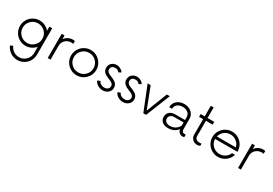

<svg xmlns="http://www.w3.org/2000/svg" viewBox="51 -1920 4876 3427"><g transform="rotate(30 2489.0 -207.0)"><path d="M522.5 -500H581.1V42.5Q581.1 113.3 546.4 173.1Q511.7 232.9 451.9 267.8Q392.1 302.7 321.3 302.7Q241.7 302.7 176.5 258.8Q111.3 214.8 81.1 142.6L134.8 117.7Q157.2 174.3 208 209Q258.8 243.7 321.3 243.7Q404.8 243.7 463.6 184.8Q522.5 126 522.5 42.5V-85Q486.3 -41 433.6 -15.6Q380.9 9.8 321.3 9.8Q250.5 9.8 190.7 -24.9Q130.9 -59.6 95.9 -119.4Q61 -179.2 61 -250Q61 -321.3 95.9 -381.1Q130.9 -440.9 190.7 -475.3Q250.5 -509.8 321.3 -509.8Q381.3 -509.8 433.8 -484.6Q486.3 -459.5 522.5 -415ZM321.3 -48.8Q404.8 -48.8 463.6 -107.7Q522.5 -166.5 522.5 -250Q522.5 -334 463.6 -392.6Q404.8 -451.2 321.3 -451.2Q236.8 -451.2 177.7 -392.6Q118.7 -334 118.7 -250Q118.7 -166.5 178 -107.7Q237.3 -48.8 321.3 -48.8Z M1003.9 -509.8Q1027.3 -509.8 1044.9 -506.3V-446.3Q1030.8 -451.2 1003.9 -451.2Q933.1 -451.2 884 -403.6Q835 -356 835 -286.1V0H776.4V-500H835V-422.4Q862.8 -462.9 906.7 -486.3Q950.7 -509.8 1003.9 -509.8Z M1375 9.8Q1304.2 9.8 1244.4 -24.9Q1184.6 -59.6 1149.7 -119.4Q1114.7 -179.2 1114.7 -250Q1114.7 -320.8 1149.7 -380.6Q1184.6 -440.4 1244.4 -475.1Q1304.2 -509.8 1375 -509.8Q1482.4 -509.8 1558.6 -433.6Q1634.8 -357.4 1634.8 -250Q1634.8 -142.6 1558.6 -66.4Q1482.4 9.8 1375 9.8ZM1375 -48.8Q1458.5 -48.8 1517.3 -107.4Q1576.2 -166 1576.2 -250Q1576.2 -334 1517.3 -392.6Q1458.5 -451.2 1375 -451.2Q1290.5 -451.2 1231.4 -392.6Q1172.4 -334 1172.4 -250Q1172.4 -166 1231.4 -107.4Q1290.5 -48.8 1375 -48.8Z M1912.1 9.8Q1854.5 9.8 1805.9 -20.5Q1757.3 -50.8 1742.2 -95.2L1798.3 -117.7Q1805.7 -87.9 1838.9 -67.6Q1872.1 -47.4 1912.1 -47.4Q1952.6 -47.4 1980.7 -69.6Q2008.8 -91.8 2008.8 -129.9Q2008.8 -144.5 2003.4 -156.7Q1998 -168.9 1990.2 -177.5Q1982.4 -186 1967.8 -194.8Q1953.1 -203.6 1940.2 -209.5Q1927.2 -215.3 1906.2 -223.6Q1872.6 -236.3 1849.1 -249Q1825.7 -261.7 1805.7 -279.1Q1785.6 -296.4 1775.9 -319.8Q1766.1 -343.3 1766.1 -372.6Q1766.1 -437 1808.6 -473.4Q1851.1 -509.8 1907.2 -509.8Q1951.2 -509.8 1990.2 -487.8Q2029.3 -465.8 2044.9 -435.1L1994.6 -407.7Q1968.8 -451.2 1909.7 -451.2Q1873 -451.2 1848.9 -432.1Q1824.7 -413.1 1824.7 -375Q1824.7 -359.4 1830.1 -346.7Q1835.4 -334 1842.5 -325.4Q1849.6 -316.9 1865.2 -307.9Q1880.9 -298.8 1892.6 -293.5Q1904.3 -288.1 1927.2 -278.8Q1952.6 -268.6 1968 -261.2Q1983.4 -253.9 2004.6 -240.2Q2025.9 -226.6 2037.8 -212.4Q2049.8 -198.2 2058.6 -176.5Q2067.4 -154.8 2067.4 -128.9Q2067.4 -68.8 2022.2 -29.5Q1977.1 9.8 1912.1 9.8Z M2329.6 9.8Q2272 9.8 2223.4 -20.5Q2174.8 -50.8 2159.7 -95.2L2215.8 -117.7Q2223.1 -87.9 2256.3 -67.6Q2289.6 -47.4 2329.6 -47.4Q2370.1 -47.4 2398.2 -69.6Q2426.3 -91.8 2426.3 -129.9Q2426.3 -144.5 2420.9 -156.7Q2415.5 -168.9 2407.7 -177.5Q2399.9 -186 2385.3 -194.8Q2370.6 -203.6 2357.7 -209.5Q2344.7 -215.3 2323.7 -223.6Q2290 -236.3 2266.6 -249Q2243.2 -261.7 2223.1 -279.1Q2203.1 -296.4 2193.4 -319.8Q2183.6 -343.3 2183.6 -372.6Q2183.6 -437 2226.1 -473.4Q2268.6 -509.8 2324.7 -509.8Q2368.7 -509.8 2407.7 -487.8Q2446.8 -465.8 2462.4 -435.1L2412.1 -407.7Q2386.2 -451.2 2327.1 -451.2Q2290.5 -451.2 2266.4 -432.1Q2242.2 -413.1 2242.2 -375Q2242.2 -359.4 2247.6 -346.7Q2252.9 -334 2260 -325.4Q2267.1 -316.9 2282.7 -307.9Q2298.3 -298.8 2310.1 -293.5Q2321.8 -288.1 2344.7 -278.8Q2370.1 -268.6 2385.5 -261.2Q2400.9 -253.9 2422.1 -240.2Q2443.4 -226.6 2455.3 -212.4Q2467.3 -198.2 2476.1 -176.5Q2484.9 -154.8 2484.9 -128.9Q2484.9 -68.8 2439.7 -29.5Q2394.5 9.8 2329.6 9.8Z M2943.4 -500H3004.9L2804.7 0H2747.1L2547.4 -500H2609.9L2775.9 -69.8Z M3568.4 -47.4H3594.2V0Q3580.6 9.8 3560.5 9.8Q3517.6 9.8 3490.5 -15.1Q3463.4 -40 3454.6 -82.5Q3427.2 -39.1 3375.2 -14.6Q3323.2 9.8 3258.3 9.8Q3181.6 9.8 3137.5 -27.6Q3093.3 -64.9 3093.3 -128.9Q3093.3 -192.9 3136 -230.2Q3178.7 -267.6 3252 -267.6H3452.1V-325.2Q3452.1 -382.8 3409.7 -417Q3367.2 -451.2 3301.8 -451.2Q3236.3 -451.2 3193.6 -417Q3150.9 -382.8 3150.9 -325.2H3093.3Q3093.3 -406.7 3152.8 -458.3Q3212.4 -509.8 3301.8 -509.8Q3390.1 -509.8 3450.4 -458Q3510.7 -406.2 3510.7 -325.2V-116.2Q3510.7 -47.4 3568.4 -47.4ZM3269.5 -41Q3332.5 -41 3382.1 -73Q3431.6 -105 3452.1 -157.7V-217.3H3262.2Q3213.9 -217.3 3185.3 -193.4Q3156.7 -169.4 3156.7 -129.9Q3156.7 -89.4 3187 -65.2Q3217.3 -41 3269.5 -41Z M3920.4 -442.4H3782.7V-127.4Q3782.7 -92.3 3805.9 -69.8Q3829.1 -47.4 3862.8 -47.4H3918.9V-6.3Q3894 9.8 3856.4 9.8Q3802.2 9.8 3763.2 -28.6Q3724.1 -66.9 3724.1 -120.1V-442.4H3640.6V-500H3724.1V-717.3H3782.7V-500H3920.4Z M4546.4 -257.3V-243.7H4085Q4086.9 -162.1 4146 -105.5Q4205.1 -48.8 4287.6 -48.8Q4350.6 -48.8 4401.6 -83.5Q4452.6 -118.2 4475.1 -174.8H4536.1Q4511.2 -93.3 4443.1 -41.7Q4375 9.8 4287.6 9.8Q4216.8 9.8 4157 -24.9Q4097.2 -59.6 4062.3 -119.4Q4027.3 -179.2 4027.3 -250Q4027.3 -320.8 4062.3 -380.6Q4097.2 -440.4 4157 -475.1Q4216.8 -509.8 4287.6 -509.8Q4356.9 -509.8 4415.5 -476.6Q4474.1 -443.4 4509 -385.5Q4543.9 -327.6 4546.4 -257.3ZM4287.6 -451.2Q4215.8 -451.2 4161.6 -408.2Q4107.4 -365.2 4091.3 -297.4H4482.4Q4466.3 -364.3 4411.9 -407.7Q4357.4 -451.2 4287.6 -451.2Z M4927.7 -509.8Q4951.2 -509.8 4968.8 -506.3V-446.3Q4954.6 -451.2 4927.7 -451.2Q4856.9 -451.2 4807.9 -403.6Q4758.8 -356 4758.8 -286.1V0H4700.2V-500H4758.8V-422.4Q4786.6 -462.9 4830.6 -486.3Q4874.5 -509.8 4927.7 -509.8Z"/></g></svg>

Font: Now Alt Light
Style: Regular
Weight: 300
Designer: Alfredo Marco Pradil
Foundry: Alfredo Marco Pradil
Version: Version 1.002;PS 001.002;hotconv 1.0.88;makeotf.lib2.5.64775